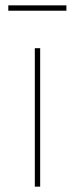

<svg xmlns="http://www.w3.org/2000/svg" viewBox="-20 -697 280 717"><path d="M130 -517V0H110V-517ZM228 -677V-657H11V-677Z"/></svg>

Font: Montserrat-Arabic Thin
Style: Regular
Weight: 250
Designer: Mohamed Gaber
Foundry: Kief Type Foundry
Version: Version 5.008